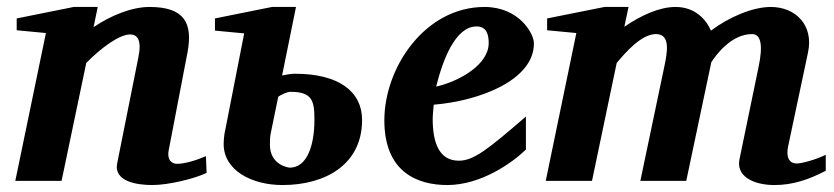

<svg xmlns="http://www.w3.org/2000/svg" viewBox="-20 -520 2397 552"><path d="M574 -23 572 -71C542 -58 510 -49 489 -49C479 -49 459 -55 465 -88L519 -369C535 -454 510 -500 410 -500C358 -500 298 -475 249 -442L261 -500H192L28 -467V-433L112 -425L24 0H157L228 -339C270 -382 323 -421 354 -421C375 -421 388 -405 378 -356L317 -51C306 2 374 12 418 12C464 12 539 -6 574 -23Z M1021 -175C1021 -257 954 -308 828 -308C818 -308 805 -306 791 -303L831 -500H762L598 -467V-432L682 -424L625 -133C624 -123 623 -115 623 -106C623 -30 704 12 792 12C917 12 1021 -48 1021 -175ZM884 -176C884 -100 862 -38 813 -38C810 -38 756 -45 756 -104C756 -115 756 -127 759 -140C759 -140 777 -227 780 -242C789 -248 805 -256 815 -256C878 -256 884 -230 884 -176Z M1515 -395C1515 -425 1471 -500 1373 -500C1202 -500 1085 -326 1085 -174C1085 -26 1179 12 1266 12C1363 12 1453 -52 1492 -90V-185C1382 -90 1342 -58 1299 -58C1243 -58 1224 -109 1224 -178C1224 -189 1226 -207 1227 -219C1360 -230 1515 -290 1515 -395ZM1385 -396C1385 -335 1303 -287 1234 -271C1252 -344 1288 -444 1350 -444C1380 -444 1385 -419 1385 -396Z M2354 -29V-75C2326 -61 2285 -50 2271 -50C2246 -50 2240 -72 2246 -100L2303 -369C2320 -448 2267 -500 2196 -500C2144 -500 2076 -471 2024 -432C2009 -466 1977 -500 1922 -500C1876 -500 1823 -476 1775 -443L1787 -500H1718L1553 -467V-433L1637 -425L1549 0H1682L1753 -339C1779 -370 1824 -422 1866 -422C1909 -422 1898 -368 1890 -329L1821 0H1953L2025 -341C2039 -363 2083 -422 2142 -422C2168 -422 2174 -390 2161 -328L2106 -62C2096 -13 2146 12 2207 12C2258 12 2304 -3 2354 -29Z"/></svg>

Font: Veleka
Style: Bold Italic
Weight: 700
Italic angle: -12°
Designer: Stefan Peev, Context Ltd, 2016; SIL International, 1997-2014.
Foundry: Stefan Peev, Context Ltd, 2016
Version: Version 5.000